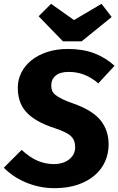

<svg xmlns="http://www.w3.org/2000/svg" viewBox="-32 -967 619 1004"><path d="M536 -212Q536 -164 517.5 -122.5Q499 -81 463 -50Q427 -19 374 -1Q321 17 252 17Q211 17 172 8.5Q133 0 98.5 -15Q64 -30 36 -49.5Q8 -69 -12 -90L81 -183Q125 -143 165.5 -126Q206 -109 250 -109Q298 -109 329.5 -133.5Q361 -158 361 -197Q361 -214 356.5 -228Q352 -242 340 -254Q328 -266 307 -276Q286 -286 254 -297Q201 -314 164.5 -335Q128 -356 105 -381.5Q82 -407 71.5 -438.5Q61 -470 61 -508Q61 -550 79.5 -587Q98 -624 132 -651.5Q166 -679 214.5 -695Q263 -711 323 -711Q401 -711 460.5 -688.5Q520 -666 567 -623L482 -531Q449 -560 410.5 -575.5Q372 -591 327 -591Q282 -591 259 -571.5Q236 -552 236 -520Q236 -505 240.5 -493Q245 -481 258 -470.5Q271 -460 294.5 -448.5Q318 -437 356 -424Q453 -389 494.5 -337Q536 -285 536 -212ZM499 -947 552 -878 395 -751H297L170 -882L235 -947L355 -862Z"/></svg>

Font: Szlgxwxxxixliatcpuztgldltzi
Style: Regular
Weight: 700
Italic angle: -8°
Designer: Carrois Corporate & Edenspiekermann
Foundry: Carrois Corporate GbR & Edenspiekermann AG
Version: Version 2.001